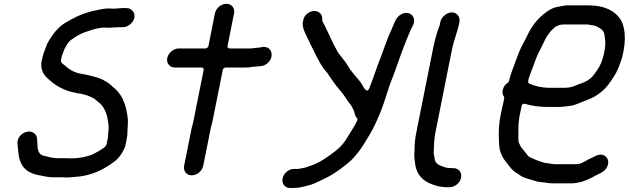

<svg xmlns="http://www.w3.org/2000/svg" viewBox="-20 -766 3226 985"><path d="M539.2 -722.5C529.2 -722.5 520.7 -722 511.1 -720.7C486.4 -715.5 466.6 -712.6 445.6 -707C392.5 -692.6 349.7 -671 307 -644C285.8 -629.9 264.3 -607.4 249 -584.7C236.3 -565.8 223.1 -548.1 216.6 -526.7C216.5 -526.4 216.3 -525.7 216.1 -525.3C207.6 -505.1 200.1 -483.9 195.5 -461C195.5 -460.8 195.4 -460.3 195.3 -460C184.2 -419.8 199.2 -388 219.5 -368.7C259.1 -330 302.5 -301.5 373.2 -288.4C407.2 -285.1 439.9 -273.3 463.5 -260.2C464.4 -259.7 465.6 -258.8 466.3 -257.8C469.6 -253.7 474.1 -250.6 480.7 -245.6C512.7 -223.4 528.2 -186.5 533.8 -145L536.6 -124C539.1 -105.1 533.7 -78.9 533.7 -62.5C533.7 -61.8 533.6 -60.8 533.5 -60L526.9 -27C525.7 -20.9 519.3 -12.7 515 -9.5C496.5 4 474.4 16.6 453.7 26.9C453.3 27.1 452.6 27.4 452.1 27.6C421.7 38.9 384.7 46.5 346.7 46.5C338.6 46.5 330.1 45.5 319.9 45.5H269.9C265.1 45.5 262.8 45.4 256.9 44.3L243.8 42.4C234.6 41 227.6 37.7 215.2 35.4C179 30.9 173.8 9.1 172.1 -20.9L170.1 -55.7C168.9 -68.3 163.3 -77.7 152.3 -84.6C119.2 -105.3 66.1 -73.8 69.7 -28.5L72.9 5.6C78.4 80.2 107.2 118.5 178.6 132.7C205.3 136.9 222.6 143.5 250.4 143.5H300.4C308.5 143.5 315.2 143.8 322.8 144.5C339.2 144.4 358.9 142.1 374.7 140.6L394.8 138.6C452.3 129.8 496 109.9 541.1 81.1C563.3 65.6 580.7 54.1 593.8 36.1C606.8 18.7 620.1 -2.8 624.5 -25L628.7 -46C630.6 -55.5 632 -64.2 633.2 -73.3C633.3 -98.3 637.6 -133.8 635.8 -154.5C629.5 -218.1 611.7 -272.3 572.8 -308.2C559.2 -321.4 554 -323.7 541.4 -336.1C530.5 -345.1 521.7 -348 505.9 -357.8C473.3 -373.2 431 -381.1 385.3 -389.7C355 -396.8 332 -412.5 313.9 -429.2C309.6 -433.3 290 -443.3 292.5 -456L295.5 -471C298.2 -484.4 306.3 -500 309.8 -512.1C310.2 -513.5 311 -515.2 312 -516.6C318.2 -525.6 327.2 -552.1 350.8 -565.4C367.9 -577.9 390 -591.7 410.1 -598.7C441.1 -609.5 478.2 -624.5 519.7 -624.5C526.2 -624.5 531.7 -624.2 540 -623.5C552.8 -623.6 571.5 -626.5 587.1 -626.5L610.1 -626.5C636.3 -626.5 664.1 -649.2 669.3 -675C674.4 -701 655.6 -724.5 629.6 -724.5H606.6C596.5 -724.5 579.7 -721.5 564 -721.5C554.8 -721.5 546.4 -722.5 539.2 -722.5Z M1264.3 -517.5H1157.3C1151.9 -517.5 1145.8 -522.4 1147.3 -530L1180.8 -698C1186.1 -724.2 1168.1 -746.5 1141.5 -746.5C1114.9 -746.5 1088.1 -724.2 1082.8 -698L1049.3 -530C1048.2 -524.6 1041.9 -517.5 1034.3 -517.5H897.3C870.4 -517.5 843.2 -494.6 837.9 -468C832.7 -441.6 850.6 -419.5 877.7 -419.5H1014.7C1021.6 -419.5 1026.1 -413.8 1024.8 -407L971.8 -142C969.6 -130.8 965.1 -118 963.5 -110L924.7 84C919.3 111.3 936.9 133.5 963.8 133.5C990.8 133.5 1017.3 111.3 1022.7 84L1061.5 -110C1063.6 -120.9 1068.1 -133 1069.8 -142L1122.8 -407C1124.1 -413.8 1130.9 -419.5 1137.7 -419.5H1235.7C1251.2 -419.5 1263 -420.5 1275.8 -423.2C1276.5 -423.4 1277.7 -423.5 1278.5 -423.5H1281.5C1292 -423.5 1302.4 -425.5 1313 -426.4L1323.5 -427.4C1336.5 -430.1 1348.5 -436.6 1358.7 -448.1C1389.5 -482.7 1369.7 -531.7 1325.9 -524.7L1315.5 -522.9C1314.3 -522.5 1310.1 -521.5 1307.1 -521.5C1292.6 -521.5 1277.9 -517.5 1264.3 -517.5Z M1498.6 197.5C1518 197.5 1536.7 190.8 1556.1 186.8C1585.7 180.7 1604.7 169.5 1635.5 154.8C1669.9 139.8 1696.2 122.5 1725.5 101.6L1751.4 81.6C1772.4 66.1 1791.1 47.6 1805.3 30.4L1818.1 14.9C1822 9.3 1827.9 1.1 1833.2 -6C1842.1 -17.9 1847.8 -29.2 1857.4 -44.1C1881.4 -81.7 1903.6 -122.1 1922.6 -169.5C1922.7 -169.7 1922.9 -170.1 1923 -170.4C1949.6 -225.3 1966.4 -300.9 1992.5 -364.5C2012.8 -415.3 2033.5 -481 2054 -532.5C2067.7 -566.1 2082 -605.1 2099.4 -637.7C2113.4 -666.2 2098 -691.8 2077.9 -698C2050.7 -706.4 2021.2 -685.9 2010.6 -664.5L2005.6 -654.4C1998.3 -639.8 1994.3 -626.3 1987 -610.7C1965.2 -564.6 1954.1 -527.7 1934.1 -474.7C1911.4 -418 1898.2 -372.6 1875.1 -314.6C1861.6 -280.9 1842.6 -323.8 1838.3 -331.3C1819.5 -362.6 1786.4 -389.8 1765.5 -427.2L1756.4 -441C1749.4 -452.7 1738.4 -464.1 1728.4 -478.4L1719 -490.2C1709.2 -502.5 1704.8 -515.2 1696.8 -529.3C1687.3 -545.2 1684 -557.2 1676 -571.7C1664.6 -594.8 1654.5 -617.8 1643.4 -640C1640.1 -647.2 1631.9 -655.4 1632.9 -667.5C1633.9 -681 1630.1 -691.1 1620.6 -699.5C1600.4 -717.6 1568.6 -710.1 1549.6 -690.1C1538.8 -678.8 1537 -668.9 1533.9 -653L1532.7 -647.1C1532.7 -629.9 1538 -611.4 1544.6 -598.2C1558.4 -571.4 1570 -542.1 1584.2 -516.4C1593.3 -499.1 1598 -486.2 1606.9 -470.6C1619.7 -447.4 1630.4 -426.4 1645.3 -407.8C1651.5 -400.1 1661.2 -391.4 1667.5 -378.6C1684.1 -354.2 1703 -326.8 1724.1 -303L1738.7 -284.8C1754.2 -265.5 1763.4 -245.8 1777.4 -230.2C1783.6 -223.4 1785.3 -217.4 1789.8 -209.6C1801.6 -188.2 1799.9 -169.7 1810.4 -161.2C1813.9 -158.4 1814.9 -153 1812.7 -148C1798.5 -116.5 1779.1 -90.5 1764.8 -65.6C1747.5 -35.7 1726.8 -10.4 1701.7 8.3C1664.9 36.6 1616.3 72.6 1563.5 87.6C1546.3 95.8 1525 97 1512 100.1C1511.2 100.3 1509.9 100.5 1508.9 100.5H1487.9C1461.7 100.5 1435 122.9 1429.7 149.5C1424.3 176.1 1442.1 198.5 1468.4 198.5H1477.4C1485.7 198.5 1492.4 197.5 1498.6 197.5Z M2238.9 -653 2235.9 -638C2235.7 -637.4 2235.4 -636.3 2235.1 -635.5C2220.8 -599.6 2209.2 -554.8 2200.5 -511L2115.5 -85C2109.4 -54.7 2106.2 -18.8 2106.7 7.3C2106.8 7.6 2106.7 8.1 2106.7 8.5L2105.3 25.3C2104.7 38.8 2107.6 53.8 2108.7 66.6C2113.7 124.7 2145 161.2 2197.9 180.1L2221.8 187.9C2237.8 191.8 2256.6 194.5 2277.2 194.5H2286.2C2313.5 194.5 2340.1 172.5 2345.5 145.5C2350.8 118.5 2333.1 96.5 2305.7 96.5H2296.7C2292 96.5 2288.2 96.2 2281.2 95.5C2276.8 95.4 2270.4 94.6 2264.7 92.9L2247.9 86.9C2239.3 84.3 2231.1 80.7 2224.3 74.5C2210.1 65.5 2209.1 44.9 2207.6 33.3C2207 30.5 2203.6 22.3 2205.5 10.2L2205.9 -5.8C2206.3 -29 2208.3 -59.3 2213.5 -85L2298.5 -511C2308.7 -562 2326.6 -601.6 2335.1 -644L2336.9 -653C2342.1 -679.2 2324 -702.5 2298.2 -702.5C2272.3 -702.5 2244 -678.9 2238.9 -653Z M2779.9 70.5C2779.1 70.5 2777.9 70.4 2777 70.1C2746 62 2716.9 50.4 2693 37.2C2692.1 36.7 2691 35.8 2690.2 34.8L2657.4 -6.2C2650.6 -14.6 2648 -21.5 2643.8 -29.7C2637.4 -42.2 2639.5 -62 2639.6 -79.5C2639 -116.9 2639.2 -150.1 2650.9 -197.3L2655.6 -221C2659 -238.1 2672.7 -233.4 2674 -233C2705 -223.6 2744.1 -217.5 2784.4 -217.5H2850.4C2868.8 -217.5 2885.2 -221 2901.3 -222.4C2928.9 -224.9 2955.3 -239.3 2983.3 -249.7C3015.9 -261 3040.5 -274.4 3065.2 -295C3091.9 -316 3109.9 -343.1 3130.5 -375.1C3148.1 -402 3158 -430.6 3171.2 -469.3C3195.3 -561.9 3189.1 -640.7 3151.7 -681.8C3121.4 -716.7 3071.8 -738.5 2998.4 -738.5H2891.4C2880.2 -738.5 2868.6 -736.2 2855.9 -733.7L2835.3 -729.8C2822.4 -727 2807.6 -720.6 2792.4 -710.9C2757.6 -688.3 2726.2 -655.7 2702.8 -617.3C2690.2 -596.2 2675.4 -562.6 2661.2 -537.8C2648.6 -514.3 2637.2 -485.1 2626.2 -455.2C2614.3 -419 2598.9 -387.6 2591.6 -351C2591 -347.9 2588.4 -343.6 2584.8 -341.2C2570.3 -331.3 2562.3 -319.8 2559.2 -304C2556.6 -290.9 2558.5 -280.2 2565.3 -270.3C2566.8 -268.1 2567.4 -265.1 2566.8 -262L2564.2 -248.8C2559.8 -230.2 2556.4 -214.6 2553.2 -198.7C2536.6 -130 2537.1 -70.6 2541.3 -16.4C2543.6 8.3 2550.7 23.4 2559.8 41.7C2566.1 53.5 2577 64.8 2587.3 79.4L2600.6 96.2C2616.6 116.1 2629.5 120.1 2653.9 137.2C2666 144.4 2683 150.5 2701 154.8C2722 160.4 2735 167.2 2756.1 168.5C2777.1 169.8 2793 174.5 2813.2 174.5H2916.2C2927.4 174.5 2942.5 170.8 2956.9 168.7C2978.7 163.4 3012.4 148 3031.1 137C3034.9 134.7 3037 133.3 3041.9 131.5C3066.1 120.4 3084.3 110.8 3094.5 90.4C3113.7 51.9 3082.8 11.2 3035.7 33.7C3021.7 41.8 3006.2 47.6 2993.7 54.6C2981.8 61 2959.6 76.5 2935.7 76.5H2829.7C2810.7 76.5 2794.1 70.5 2779.9 70.5ZM2871.9 -640.5H2991.9C2998.8 -640.5 3006.3 -638.2 3009.4 -638C3020.8 -637 3029.7 -633.3 3036.8 -632.4C3039 -632.1 3041.3 -631.1 3043 -629.3L3057.6 -621.2C3062.8 -618.3 3067.4 -614 3071.8 -609.5C3073 -608.2 3074.5 -604.9 3075.4 -603.8C3081.7 -596 3082 -575.4 3083.3 -569.8C3087.5 -549.1 3085 -523.2 3079.9 -498C3076.9 -482.7 3072.6 -465.5 3067.8 -453.5L3063.8 -443.5C3057.9 -428.7 3049.5 -413.9 3038.7 -399.5C3030.9 -389 3023.6 -375.9 3009.5 -364.2C2982.7 -341.8 2950.7 -335.8 2926.4 -324.8C2909 -316.9 2889.2 -315.5 2870 -315.5H2801C2759.7 -315.5 2721.3 -324.9 2694.5 -337.5C2681.5 -343.6 2698.6 -380.7 2703.3 -394L2720.5 -439.9C2735.1 -483.4 2750.3 -510 2769.1 -547.2C2784.1 -582.1 2805.5 -611.2 2834.1 -631.6C2844.9 -635.4 2855.5 -640.5 2871.9 -640.5Z"/></svg>

Font: Smoothie
Style: LightIt
Weight: 400
Foundry: Cannot Into Space Fonts
Version: Version 0.8